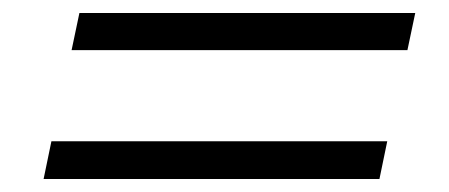

<svg xmlns="http://www.w3.org/2000/svg" viewBox="-20 -456 690 295"><path d="M90 -379 102 -436H618L606 -379ZM47 -181 59 -239H575L563 -181Z"/></svg>

Font: Azeret Mono Thin ExtraLight
Style: Italic
Weight: 250
Italic angle: -12°
Version: Version 1.002